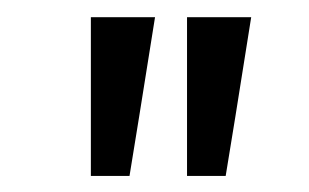

<svg xmlns="http://www.w3.org/2000/svg" viewBox="-20 -704 367 228"><path d="M202.1 -495.1Q213.9 -495.1 248 -495.1Q255.9 -542 278.3 -683.6Q258.8 -683.6 202.1 -683.6Q202.1 -636.7 202.1 -495.1ZM87.9 -495.1Q99.6 -495.1 133.8 -495.1Q141.6 -542 164.1 -683.6Q144.5 -683.6 87.9 -683.6Q87.9 -636.7 87.9 -495.1Z"/></svg>

Font: Aptus Gothic JP
Style: Medium
Weight: 400
Designer: Fuminori Ogawa / Motoya
Version: Version 1